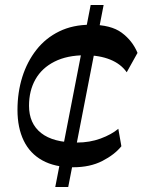

<svg xmlns="http://www.w3.org/2000/svg" viewBox="-20 -750 572 770"><path d="M201.6 0 343.6 -730H395.6L253.6 0ZM273.6 -79.2Q199.4 -79.2 149.7 -106.9Q99.9 -134.5 75 -186.2Q50.1 -237.9 50.1 -308.9Q50.1 -379.6 69.4 -441.2Q88.8 -502.7 126 -550.2Q163.2 -597.6 217.8 -624.2Q272.4 -650.8 342.8 -650.8Q425 -650.8 468.1 -618.8Q511.3 -586.8 531.5 -537.9L488.2 -460.2Q464.9 -493.6 422 -511Q379 -528.4 321.3 -528.4Q249 -528.4 198.5 -502.8Q147.9 -477.2 122.2 -431.8Q96.4 -386.4 96.4 -325.9Q96.4 -254.9 144.8 -216.6Q193.1 -178.3 288.2 -178.3Q339.9 -178.3 383.5 -194.4Q427.2 -210.6 454.5 -233.5L466.8 -163.5Q439.4 -129.6 390.3 -104.4Q341.1 -79.2 273.6 -79.2Z"/></svg>

Font: Savate ExtraLight
Style: Italic
Weight: 200
Italic angle: -11°
Designer: Max Esnée
Foundry: Plomb Type
Version: Version 2.000